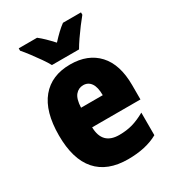

<svg xmlns="http://www.w3.org/2000/svg" viewBox="-186 -872 896 988"><g transform="rotate(-30 261.5 -378.0)"><path d="M267 -562Q372 -562 431.5 -497.5Q491 -433 491 -310V-225H204Q206 -121 306 -121Q349 -121 384.5 -131Q420 -141 461 -164V-30Q390 10 283 10Q161 10 98 -61.5Q35 -133 35 -274Q35 -416 95.5 -489Q156 -562 267 -562ZM272 -436Q244 -436 225.5 -414Q207 -392 205 -341H334Q334 -389 317.5 -412.5Q301 -436 272 -436ZM185 -606Q175 -625 155.5 -653Q136 -681 115.5 -708Q95 -735 80 -752V-766H189Q207 -752 225 -734.5Q243 -717 265 -693Q287 -717 306 -735Q325 -753 343 -766H450V-752Q435 -734 415 -707.5Q395 -681 376.5 -654Q358 -627 346 -606Z"/></g></svg>

Font: Noto Sans Malayalam Condensed Black
Style: Regular
Weight: 900
Width: 3
Designer: Jelle Bosma - Monotype Design Team
Foundry: Monotype Imaging Inc.
Version: Version 2.104; ttfautohint (v1.8.4.7-5d5b)